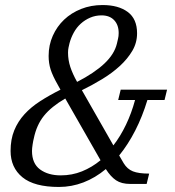

<svg xmlns="http://www.w3.org/2000/svg" viewBox="-20 -730 695 762"><path d="M214 12Q116 12 69 -26.5Q22 -65 22 -131Q22 -177 36.5 -212.5Q51 -248 77 -276.5Q103 -305 139.5 -328.5Q176 -352 220 -374L209 -394Q189 -429 181 -454Q173 -479 173 -508Q173 -551 189.5 -588Q206 -625 234.5 -652Q263 -679 302 -694.5Q341 -710 387 -710Q450 -710 487 -682.5Q524 -655 524 -598Q524 -560 505 -528Q486 -496 455.5 -468Q425 -440 385.5 -416Q346 -392 305 -372L430 -153Q458 -189 480 -235Q502 -281 516 -333H449L459 -374H643L633 -333H565Q545 -267 516.5 -211.5Q488 -156 453 -113L471 -82Q485 -59 507.5 -50Q530 -41 572 -41L562 0H497Q462 0 440.5 -14.5Q419 -29 400 -59Q358 -24 311 -6Q264 12 214 12ZM286 -405Q354 -440 394 -477.5Q434 -515 444 -557Q446 -567 448.5 -576.5Q451 -586 451 -599Q451 -631 433 -650Q415 -669 383 -669Q359 -669 338 -660Q317 -651 300.5 -636Q284 -621 273 -601Q262 -581 256 -559Q254 -551 252 -541.5Q250 -532 250 -521Q250 -492 259 -464.5Q268 -437 286 -405ZM221 -34Q266 -34 305.5 -50Q345 -66 379 -94L239 -339Q184 -307 154.5 -270.5Q125 -234 114 -180Q112 -173 109.5 -157Q107 -141 107 -131Q107 -81 139 -57.5Q171 -34 221 -34Z"/></svg>

Font: IBM Plex Serif
Style: Italic
Weight: 400
Italic angle: -14°
Designer: Mike Abbink, Paul van der Laan, Pieter van Rosmalen
Foundry: Bold Monday
Version: Version 3.001